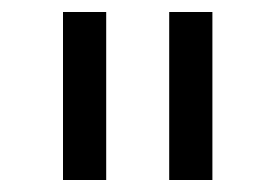

<svg xmlns="http://www.w3.org/2000/svg" viewBox="-20 -760 459 320"><path d="M85 -460V-740H157V-460ZM262 -460V-740H334V-460Z"/></svg>

Font: IBM Plex Sans Thai Looped
Style: Regular
Weight: 400
Designer: Mike Abbink, Paul van der Laan, Pieter van Rosmalen, Ben Mitchell, Mark Frömberg
Foundry: Bold Monday
Version: Version 1.1